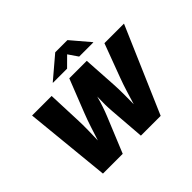

<svg xmlns="http://www.w3.org/2000/svg" viewBox="-200 -1243 1532 1532"><g transform="rotate(-45 566.0 -477.0)"><path d="M167.5 0 95.2 -727.5H315.9L327.1 -445.3Q329.6 -392.1 328.4 -329.8Q327.1 -267.6 325.4 -205.8Q323.7 -144 323.7 -90.3H283.7Q302.7 -144 322.5 -205.8Q342.3 -267.6 362.5 -329.8Q382.8 -392.1 403.8 -445.3L515.1 -727.5H712.4L730 -445.3Q733.4 -392.1 733.4 -329.8Q733.4 -267.6 732.4 -205.8Q731.4 -144 732.9 -90.3H692.4Q710.4 -144 729 -205.8Q747.6 -267.6 766.8 -329.8Q786.1 -392.1 806.2 -445.3L911.6 -727.5H1132.3L818.8 0H595.7L572.3 -300.8Q566.4 -373 569.8 -458.5Q573.2 -543.9 570.8 -626H623.5Q590.8 -543.9 567.6 -459Q544.4 -374 514.2 -300.8L390.6 0ZM557.1 -794.4H397.5L397.9 -796.9L582.5 -953.6H720.2L853.5 -796.9L853 -794.4H693.4L638.2 -875Z"/></g></svg>

Font: Inter 16pt Black
Style: Italic
Weight: 900
Italic angle: -9.3988°
Version: Version 4.001;git-66647c0bb